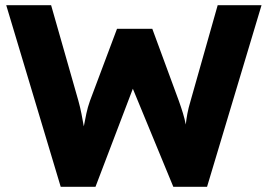

<svg xmlns="http://www.w3.org/2000/svg" viewBox="-20 -720 1033 740"><path d="M214 0 4 -700H177L282 -332Q289 -307 294 -281.5Q299 -256 303 -233Q308 -259 313 -283Q318 -307 327 -332L431 -609H567L669 -332Q678 -307 685 -284Q692 -261 696 -240Q698 -259 702 -281Q706 -303 715 -333L819 -700H988L778 0H648L492 -378L348 0Z"/></svg>

Font: Lexend Deca
Style: Bold
Weight: 700
Designer: Bonnie Shaver-Troup, Thomas Jockin
Foundry: Lexend
Version: Version 1.008; ttfautohint (v1.8.4.7-5d5b)